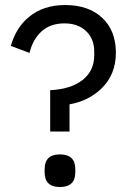

<svg xmlns="http://www.w3.org/2000/svg" viewBox="-20 -730 517 762"><path d="M179.2 -208H255.9V-315.9Q330.1 -329.1 380.9 -377Q439.9 -432.6 439.9 -521Q439.9 -608.4 385.7 -659.2Q331.5 -710 238.8 -710Q150.9 -710 94.2 -662.1Q43.5 -620.1 22.9 -547.9L97.2 -520Q109.9 -573.7 145 -605.5Q180.2 -637.2 235.8 -637.2Q289.6 -637.2 321.8 -606.4Q354 -575.7 354 -524.9V-511.2Q354 -448.7 307.6 -412.4Q261.2 -376 179.2 -372.1ZM217.8 12.2Q278.8 12.2 278.8 -45.9V-59.1Q278.8 -117.2 217.8 -117.2Q157.2 -117.2 157.2 -59.1V-45.9Q157.2 12.2 217.8 12.2Z"/></svg>

Font: Plexus Sans
Style: Regular
Weight: 400
Version: Version 2.001;PS 002.001;hotconv 1.0.70;makeotf.lib2.5.58329